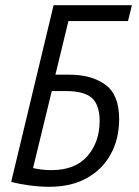

<svg xmlns="http://www.w3.org/2000/svg" viewBox="-20 -713 535 738"><path d="M170 5Q132 5 92 -0.5Q52 -6 23 -14L186 -693H487L472 -632H243L193 -426H246Q332 -426 385 -387.5Q438 -349 438 -255Q438 -179 405.5 -120Q373 -61 313 -28Q253 5 170 5ZM177 -59Q269 -59 316 -113Q363 -167 363 -249Q363 -309 333.5 -336Q304 -363 233 -363H179L107 -67Q124 -63 143 -61Q162 -59 177 -59Z"/></svg>

Font: Ubuntu Sans Condensed
Style: Italic
Weight: 400
Width: 3
Italic angle: -13.5°
Designer: Dalton Maag Ltd
Foundry: Dalton Maag Ltd
Version: Version 1.006; ttfautohint (v1.8.4.7-5d5b)